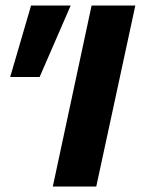

<svg xmlns="http://www.w3.org/2000/svg" viewBox="-20 -678 512 698"><path d="M172 0 313 -658H472L330 0ZM124 -398H17L93 -658H237Z"/></svg>

Font: Ysabeau ExtraBold
Style: Italic
Weight: 800
Italic angle: -12°
Designer: Christian Thalmann (Catharsis Fonts)
Version: Version 2.002